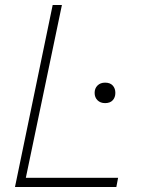

<svg xmlns="http://www.w3.org/2000/svg" viewBox="-20 -749 568 769"><path d="M40 0 191 -729H228L81 -25L71 -37H453L446 0ZM401 -336Q382 -336 370.5 -347.5Q359 -359 359 -377Q359 -395 370.5 -406.5Q382 -418 401 -418Q421 -418 431.5 -406.5Q442 -395 442 -377Q442 -359 431.5 -347.5Q421 -336 401 -336Z"/></svg>

Font: Mona Sans
Style: Italic
Weight: 200
Italic angle: -11.6951°
Designer: Deni Anggara
Foundry: GitHub
Version: Version 2.000